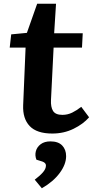

<svg xmlns="http://www.w3.org/2000/svg" viewBox="-20 -701 516 1028"><path d="M40 -517 124 -525 179 -681H280L270 -523H423L419 -446H267L253 -166Q251 -128 264 -107Q277 -86 314 -86Q342 -86 366.5 -98Q391 -110 415 -129L457 -73Q426 -37 374 -11.5Q322 14 260 14Q177 14 139 -26Q101 -66 104 -138L117 -446H32ZM204 307 166 261Q194 240 210 221.5Q226 203 226 185Q226 171 207 164L175 154Q166 131 172 108.5Q178 86 198 71Q218 56 250 56Q292 56 313 78Q334 100 334 135Q334 179 299.5 225.5Q265 272 204 307Z"/></svg>

Font: Literata 7pt
Style: Bold Italic
Weight: 700
Italic angle: -2°
Designer: Latin by Veronika Burian and Jose Scaglione. Greek by Irene Vlachou. Cyrillic by Vera Evstafieva
Foundry: TypeTogether
Version: Version 3.002